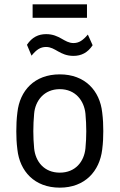

<svg xmlns="http://www.w3.org/2000/svg" viewBox="-20 -852 550 883"><path d="M255 11C371 11 438 -65 450 -164C454 -195 455 -222 455 -249C455 -276 454 -304 450 -335C439 -435 371 -510 255 -510C138 -510 71 -435 60 -335C56 -304 55 -275 55 -248C55 -222 56 -195 60 -164C71 -65 138 11 255 11ZM255 -58C183 -58 143 -109 137 -170C132 -223 132 -274 137 -329C142 -389 183 -442 255 -442C327 -442 367 -389 373 -329C378 -273 378 -223 373 -170C367 -109 327 -58 255 -58ZM104 -646 125 -596C148 -624 166 -636 192 -636C235 -636 255 -595 318 -595C353 -595 383 -609 406 -644L384 -693C361 -666 343 -654 318 -654C275 -654 255 -695 192 -695C157 -695 127 -681 104 -646ZM130 -770H380V-832H130Z"/></svg>

Font: Finlandica
Style: Regular
Weight: 400
Designer: Niklas Ekholm, Juho Hiilivirta, Jaakko Suomalainen
Foundry: Helsinki Type Studio
Version: Version 2.000;Glyphs 3.2 (3202)